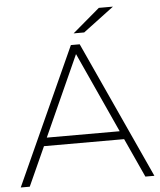

<svg xmlns="http://www.w3.org/2000/svg" viewBox="-58 -925 815 976"><g transform="rotate(-5 349.0 -437.5)"><path d="M644 0H690L370 -699H325L8 0H54L144 -199H553ZM162 -241 347 -651 534 -241ZM483 -875 344 -757H398L555 -875Z"/></g></svg>

Font: Montserrat Custom ExtraLight
Style: Regular
Weight: 300
Designer: Julieta Ulanovsky
Foundry: Julieta Ulanovsky
Version: Version 7.200